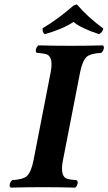

<svg xmlns="http://www.w3.org/2000/svg" viewBox="-20 -854 494 876"><path d="M451.2 -724.1Q447.8 -706.1 431.6 -698.2Q349.6 -725.1 315.4 -753.9Q266.1 -721.2 184.6 -698.2Q172.4 -705.6 174.3 -725.1Q245.6 -767.1 315.9 -829.1L330.6 -834Q383.8 -772.5 451.2 -724.1ZM210.9 -522.9Q224.1 -590.8 195.3 -605Q181.6 -610.8 147.9 -612.8Q138.2 -620.1 147.5 -638.2Q151.4 -644 154.8 -647Q230.5 -645 303.2 -645Q371.1 -645 449.2 -647Q459 -639.6 449.7 -621.6Q445.8 -615.7 441.9 -612.8Q391.6 -609.9 374.5 -593.8Q355 -573.7 345.2 -522.9L267.1 -122.1Q253.9 -54.2 282.2 -40Q295.4 -34.2 329.1 -32.2Q339.4 -24.9 330.6 -6.8Q327.1 -1 323.2 2Q247.6 0 176.8 0Q106.9 0 28.8 2Q19 -5.4 28.3 -23.4Q32.2 -29.3 36.1 -32.2Q86.4 -35.2 103.5 -51.3Q123 -71.3 132.8 -122.1Z"/></svg>

Font: Linux Libertine Capitals O
Style: Bold Italic Samll Caps
Weight: 400
Italic angle: -12°
Designer: Philipp H. Poll
Foundry: Philipp H. Poll
Version: Version 5.0.4